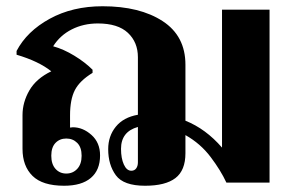

<svg xmlns="http://www.w3.org/2000/svg" viewBox="-20 -584 937 614"><path d="M842 -553V0H704Q686 -39 653.5 -82Q621 -125 573 -152V-94Q573 -39 541 -14.5Q509 10 444 10Q375 10 350.5 -23.5Q326 -57 326 -107Q326 -149 350.5 -179Q375 -209 421 -217V-401Q421 -449 389 -479Q357 -509 293 -509Q247 -509 209.5 -490Q172 -471 150 -436Q183 -427 217.5 -406Q252 -385 276 -361V-351Q235 -326 219.5 -296Q204 -266 204 -215V-176L213 -177Q245 -177 272.5 -152.5Q300 -128 300 -87Q300 -40 270.5 -15Q241 10 185 10Q116 10 84 -21.5Q52 -53 52 -108V-216Q52 -257 74 -295Q96 -333 144 -356Q104 -388 33 -409V-421Q66 -484 139 -524Q212 -564 308 -564Q427 -564 500 -516.5Q573 -469 573 -377V-198Q638 -172 690 -112V-553ZM421 -65V-178Q367 -163 367 -108Q367 -78 376 -58Q385 -38 400 -38Q410 -38 415.5 -45.5Q421 -53 421 -65ZM144 -86Q144 -59 157.5 -44Q171 -29 192 -29Q213 -29 227 -44Q241 -59 241 -86Q241 -113 227 -127Q213 -141 192 -141Q171 -141 157.5 -127Q144 -113 144 -86Z"/></svg>

Font: Trirong Bold
Style: Regular
Weight: 700
Designer: Katatrad Team
Foundry: CadsonDemak
Version: Version 1.000